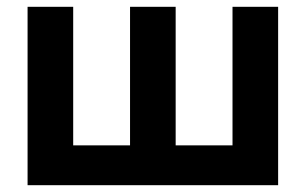

<svg xmlns="http://www.w3.org/2000/svg" viewBox="-20 -544 899 564"><path d="M61 0V-524H195V-117H362V-524H496V-117H663V-524H797V0Z"/></svg>

Font: Rising Sun
Style: Bold
Weight: 700
Designer: Matt McInerney, Pablo Impallari, Rodrigo Fuenzalida (Raleway font), Stephen Hutchings (Greek), Cristiano Sobral (main ch
Foundry: The Rising Sun Project Authors
Version: Version 4.327; ttfautohint (v1.8.4.7-5d5b-dirty)